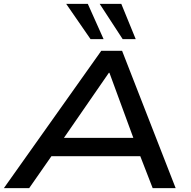

<svg xmlns="http://www.w3.org/2000/svg" viewBox="-37 -966 982 986"><path d="M-17 0 483 -705H590L865 0H747L669 -201L721 -164H184L253 -201L113 0ZM522 -592 272 -230 239 -258H695L658 -230L525 -592ZM593 -765 475 -946H586L660 -765ZM428 -765 303 -946H414L495 -765Z"/></svg>

Font: Nunito Sans 10pt Expanded SemiBold
Style: Italic
Weight: 600
Width: 7
Italic angle: -9°
Designer: Vernon Adams
Foundry: Vernon Adams
Version: Version 3.101;gftools[0.9.27]